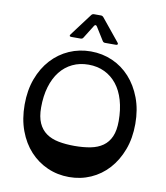

<svg xmlns="http://www.w3.org/2000/svg" viewBox="-116 -1233 1164 1343"><g transform="rotate(10 466.0 -562.0)"><path d="M466 -784Q403 -784 352 -759.5Q301 -735 265 -689.5Q229 -644 209.5 -578.5Q190 -513 190 -432Q190 -365 209.5 -321.5Q229 -278 265 -252.5Q301 -227 352 -217Q403 -207 466 -207Q529 -207 580 -217Q631 -227 667 -252.5Q703 -278 722 -321.5Q741 -365 741 -432Q741 -513 722 -578.5Q703 -644 667 -689.5Q631 -735 580 -759.5Q529 -784 466 -784ZM466 -878Q548 -878 619.5 -846.5Q691 -815 744 -756.5Q797 -698 828 -616Q859 -534 859 -432Q859 -330 828 -248Q797 -166 744 -107.5Q691 -49 619.5 -17.5Q548 14 466 14Q384 14 312.5 -17.5Q241 -49 187.5 -107Q134 -165 103.5 -247.5Q73 -330 73 -432Q73 -534 103.5 -616Q134 -698 187.5 -756.5Q241 -815 312.5 -846.5Q384 -878 466 -878ZM423 -1129Q430 -1138 441 -1138H491Q501 -1138 509 -1129L637 -972Q644 -964 641 -959Q638 -954 628 -954H552Q540 -954 534 -964L476 -1057Q465 -1073 455 -1057L397 -964Q391 -954 379 -954H314Q292 -954 305 -972Z"/></g></svg>

Font: OpenDyslexic 3
Style: Regular
Weight: 400
Designer: Abelardo Gonzalez
Version: Version 1.000;PS 001.001;hotconv 1.0.56